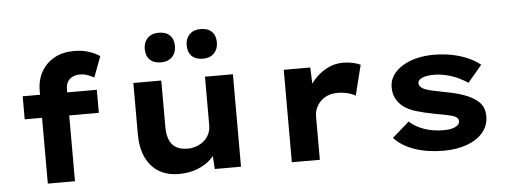

<svg xmlns="http://www.w3.org/2000/svg" viewBox="-52 -946 2890 1098"><g transform="rotate(-5 1393.0 -396.5)"><path d="M182.3 0V-532.8Q182.3 -594.7 209.1 -642Q235.9 -689.3 283.9 -715.9Q331.8 -742.4 396.4 -742.4Q445.6 -742.4 483.1 -729.8Q520.6 -717.2 544.7 -700.2L499.9 -581.3Q485.5 -589.7 464.1 -597.7Q442.6 -605.7 421.1 -605.7Q393.2 -605.7 374.5 -595.5Q355.9 -585.3 347 -568Q338.2 -550.7 338.2 -527V0H261Q235.7 0 216.5 0Q197.3 0 182.3 0ZM82.6 -377.7V-510H508.2V-377.7Z M934.6 10.6Q867.7 10.6 819.9 -18.4Q772.1 -47.3 745.9 -102.9Q719.7 -158.4 719.7 -237.3V-530.7H880.1V-264Q880.1 -219.8 892.6 -189.9Q905.1 -160 930.8 -144.7Q956.6 -129.5 996.6 -129.5Q1023.6 -129.5 1048 -138.4Q1072.4 -147.3 1091 -163.2Q1109.6 -179 1120.3 -202.1Q1130.9 -225.2 1130.9 -252.6V-530.7H1291.3V0H1140.7L1133.8 -108.9L1163.3 -120.9Q1150.8 -87.3 1119.4 -56.8Q1088 -26.3 1040.5 -7.9Q993 10.6 934.6 10.6ZM1129 -634.2Q1087.4 -634.2 1064.8 -656.4Q1042.2 -678.6 1042.2 -719.3Q1042.2 -756.9 1065.6 -780.7Q1089 -804.4 1129 -804.4Q1170.7 -804.4 1193.2 -782.5Q1215.8 -760.6 1215.8 -719.3Q1215.8 -681.7 1192.5 -658Q1169.1 -634.2 1129 -634.2ZM888.3 -634.2Q846.7 -634.2 824.1 -656.4Q801.5 -678.6 801.5 -719.3Q801.5 -756.9 824.9 -780.7Q848.2 -804.4 888.3 -804.4Q929.9 -804.4 952.5 -782.5Q975.1 -760.6 975.1 -719.3Q975.1 -681.7 951.7 -658Q928.3 -634.2 888.3 -634.2Z M1583.1 0V-530.7H1735.3L1742.2 -343.3L1701.1 -357.4Q1714.7 -409 1748.4 -450.6Q1782 -492.3 1827.4 -517Q1872.7 -541.7 1923.3 -541.7Q1951.9 -541.7 1978.7 -536Q2005.5 -530.3 2023.9 -521.3L1980.3 -347.4Q1963.4 -358.6 1934.9 -365.5Q1906.4 -372.5 1878.1 -372.5Q1846.2 -372.5 1821.5 -362.3Q1796.7 -352.2 1779.4 -334.5Q1762.1 -316.8 1753 -295.3Q1743.9 -273.7 1743.9 -248.9V0Z M2455.1 10Q2362 10 2288.9 -15Q2215.8 -40 2171.2 -88.1L2268.8 -173.7Q2302.6 -142.3 2353.2 -124.6Q2403.7 -107 2462.4 -107Q2479.8 -107 2496.8 -109.1Q2513.8 -111.3 2527.2 -117Q2540.7 -122.7 2548.5 -131.1Q2556.2 -139.5 2556.2 -151.2Q2556.2 -170.9 2528.9 -181.7Q2511.7 -187.5 2482.9 -193.3Q2454 -199.1 2420.9 -204.9Q2362 -216.2 2318.2 -229.2Q2274.3 -242.2 2244.6 -263.9Q2218.4 -284.6 2203.7 -312Q2189 -339.4 2189 -376.5Q2189 -415.6 2209.6 -445.9Q2230.1 -476.3 2265.7 -497.9Q2301.2 -519.6 2347.2 -530.7Q2393.2 -541.7 2444.5 -541.7Q2494.4 -541.7 2542.4 -533Q2590.3 -524.3 2634 -506.2Q2677.8 -488 2710.5 -461.2L2629.2 -364.5Q2606.4 -380.6 2574.8 -395.2Q2543.2 -409.9 2507.6 -418.7Q2471.9 -427.5 2436.6 -427.5Q2417.8 -427.5 2401.7 -425.3Q2385.6 -423.2 2372.1 -418.3Q2358.6 -413.4 2351.1 -405.2Q2343.7 -397 2343.7 -386.3Q2344.1 -378.3 2349.1 -370.7Q2354.2 -363 2363.9 -357.3Q2379 -347.6 2409.5 -340.4Q2440 -333.2 2482 -325.2Q2549.4 -313.5 2596.2 -296.9Q2643.1 -280.3 2670.4 -257.6Q2693.7 -240 2703.9 -216.8Q2714.1 -193.6 2714.1 -164.9Q2714.1 -112.8 2681.3 -73.2Q2648.5 -33.6 2589.6 -11.8Q2530.7 10 2455.1 10Z"/></g></svg>

Font: Lexend Giga
Style: Regular
Weight: 400
Designer: Bonnie Shaver-Troup, Thomas Jockin
Foundry: Lexend
Version: Version 1.007